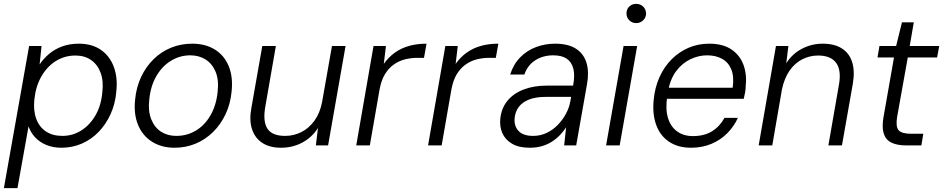

<svg xmlns="http://www.w3.org/2000/svg" viewBox="-32 -749 4858 989"><path d="M-12 220 118 -512H182L172 -417Q192 -447 221 -471.5Q250 -496 288.5 -510Q327 -524 374 -524Q442 -524 488 -492Q534 -460 554.5 -404Q575 -348 567 -277Q562 -215 538 -162Q514 -109 476.5 -70Q439 -31 390 -9.5Q341 12 284 12Q242 12 207.5 -2Q173 -16 149.5 -41Q126 -66 115 -98L58 220ZM289 -49Q343 -49 387.5 -77.5Q432 -106 460.5 -156Q489 -206 495 -273Q502 -331 486.5 -373.5Q471 -416 437.5 -439.5Q404 -463 357 -463Q301 -463 255.5 -434.5Q210 -406 181 -355Q152 -304 145 -237Q139 -180 154.5 -137.5Q170 -95 204.5 -72Q239 -49 289 -49Z M867 12Q800 12 751 -19Q702 -50 679 -106Q656 -162 664 -236Q670 -300 695 -353Q720 -406 759.5 -444.5Q799 -483 849.5 -503.5Q900 -524 958 -524Q1026 -524 1074.5 -494Q1123 -464 1146 -408.5Q1169 -353 1161 -278Q1155 -214 1130 -161Q1105 -108 1065.5 -69Q1026 -30 975.5 -9Q925 12 867 12ZM876 -49Q931 -49 976.5 -76Q1022 -103 1052 -154.5Q1082 -206 1089 -276Q1096 -338 1078.5 -379.5Q1061 -421 1027 -442.5Q993 -464 948 -464Q895 -464 849.5 -436.5Q804 -409 774 -358Q744 -307 737 -237Q730 -176 747.5 -133.5Q765 -91 798.5 -70Q832 -49 876 -49Z M1416 12Q1357 12 1319 -13Q1281 -38 1266 -84Q1251 -130 1263 -194L1319 -512H1389L1335 -202Q1321 -125 1345 -87Q1369 -49 1437 -49Q1481 -49 1520 -68.5Q1559 -88 1587.5 -127Q1616 -166 1627 -223L1678 -512H1748L1658 0H1595L1606 -90Q1575 -41 1525 -14.5Q1475 12 1416 12Z M1803 0 1892 -512H1956L1945 -420Q1969 -454 2001.5 -477.5Q2034 -501 2075 -512.5Q2116 -524 2165 -524L2152 -451H2116Q2086 -451 2055 -443.5Q2024 -436 1997 -417Q1970 -398 1951 -367Q1932 -336 1923 -287L1873 0Z M2173 0 2262 -512H2326L2315 -420Q2339 -454 2371.5 -477.5Q2404 -501 2445 -512.5Q2486 -524 2535 -524L2522 -451H2486Q2456 -451 2425 -443.5Q2394 -436 2367 -417Q2340 -398 2321 -367Q2302 -336 2293 -287L2243 0Z M2697 12Q2640 12 2605 -9Q2570 -30 2555.5 -63.5Q2541 -97 2545 -136Q2550 -191 2581.5 -229.5Q2613 -268 2665.5 -288Q2718 -308 2785 -308H2920Q2930 -360 2921.5 -394.5Q2913 -429 2887.5 -446.5Q2862 -464 2818 -464Q2766 -464 2726 -439Q2686 -414 2669 -365H2596Q2612 -417 2647 -453Q2682 -489 2729 -506.5Q2776 -524 2827 -524Q2895 -524 2935 -498Q2975 -472 2989 -425.5Q3003 -379 2992 -317L2936 0H2874L2884 -93Q2871 -73 2853 -54Q2835 -35 2812 -20Q2789 -5 2760.5 3.5Q2732 12 2697 12ZM2714 -49Q2751 -49 2783 -64Q2815 -79 2840.5 -105Q2866 -131 2883 -162.5Q2900 -194 2906 -228L2910 -250H2780Q2728 -250 2693.5 -236.5Q2659 -223 2640.5 -198.5Q2622 -174 2619 -141Q2615 -100 2639 -74.5Q2663 -49 2714 -49Z M3090 0 3180 -512H3250L3160 0ZM3245 -630Q3224 -630 3209.5 -644.5Q3195 -659 3195 -680Q3195 -702 3209.5 -715.5Q3224 -729 3245 -729Q3266 -729 3280.5 -715.5Q3295 -702 3296 -680Q3296 -659 3281 -644.5Q3266 -630 3245 -630Z M3527 12Q3461 12 3415 -18.5Q3369 -49 3348.5 -104.5Q3328 -160 3335 -233Q3341 -298 3365 -351.5Q3389 -405 3427.5 -443.5Q3466 -482 3515 -503Q3564 -524 3621 -524Q3692 -524 3736 -494Q3780 -464 3798 -414Q3816 -364 3809 -303Q3809 -289 3806 -272.5Q3803 -256 3799 -240H3387L3397 -297H3742Q3750 -353 3735.5 -390Q3721 -427 3688.5 -445.5Q3656 -464 3610 -464Q3566 -464 3523.5 -443.5Q3481 -423 3450.5 -382Q3420 -341 3409 -278L3405 -253Q3395 -188 3408.5 -142.5Q3422 -97 3455.5 -72.5Q3489 -48 3537 -48Q3596 -48 3636 -73Q3676 -98 3700 -142H3769Q3749 -98 3714.5 -63Q3680 -28 3632.5 -8Q3585 12 3527 12Z M3876 0 3965 -512H4029L4018 -423Q4049 -472 4099 -498Q4149 -524 4206 -524Q4266 -524 4304.5 -499.5Q4343 -475 4357.5 -429Q4372 -383 4361 -318L4305 0H4235L4289 -310Q4303 -386 4275.5 -424.5Q4248 -463 4182 -463Q4139 -463 4100.5 -443.5Q4062 -424 4035 -385Q4008 -346 3996 -289L3946 0Z M4635 0Q4589 0 4559.5 -14.5Q4530 -29 4520 -61.5Q4510 -94 4519 -146L4573 -453H4488L4498 -512H4584L4614 -634H4675L4654 -512H4806L4795 -453H4644L4589 -146Q4581 -96 4597 -78Q4613 -60 4661 -60H4724L4714 0Z"/></svg>

Font: DM Sans 12pt Light
Style: Italic
Weight: 300
Italic angle: -10°
Version: Version 4.004;gftools[0.9.30]